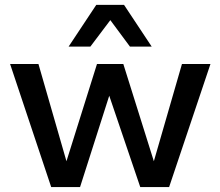

<svg xmlns="http://www.w3.org/2000/svg" viewBox="-20 -760 895 780"><path d="M596.2 -570.8H507.8L428.2 -678.2L347.2 -570.8H258.8L371.1 -740.2H483.9ZM719.2 -500H835L667 0H549.8L423.8 -371.1L305.2 0H188L21 -500H136.2L250 -105L374 -500H481L605 -105Z"/></svg>

Font: Work Sans Medium
Style: Regular
Weight: 500
Designer: Wei Huang
Foundry: Wei Huang
Version: Version 2.012